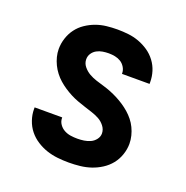

<svg xmlns="http://www.w3.org/2000/svg" viewBox="-102 -623 704 726"><g transform="rotate(20 250.0 -260.0)"><path d="M249 8Q226 8 203.5 5.5Q181 3 160 -4Q139 -11 119.5 -23.5Q100 -36 86 -53.5Q72 -71 64.5 -93Q57 -115 57 -137V-144H168V-142Q168 -128 176 -116.5Q184 -105 196 -98.5Q208 -92 221.5 -90Q235 -88 249 -88Q262 -88 275.5 -90Q289 -92 301 -97.5Q313 -103 321.5 -114Q330 -125 330 -138Q330 -154 319.5 -167.5Q309 -181 295 -188.5Q281 -196 265.5 -201Q250 -206 234.5 -211Q219 -216 204 -221.5Q189 -227 174.5 -234.5Q160 -242 146.5 -251Q133 -260 121 -270.5Q109 -281 99 -294Q89 -307 82 -321.5Q75 -336 71 -351.5Q67 -367 67 -383Q67 -405 74 -426.5Q81 -448 94 -465.5Q107 -483 125.5 -495.5Q144 -508 164.5 -515.5Q185 -523 207 -525.5Q229 -528 251 -528Q273 -528 295 -525.5Q317 -523 337.5 -515.5Q358 -508 376.5 -495.5Q395 -483 408.5 -465Q422 -447 428.5 -426Q435 -405 435 -383V-376H324V-378Q324 -391 317 -402.5Q310 -414 299.5 -420.5Q289 -427 276.5 -429.5Q264 -432 251 -432Q239 -432 226.5 -430Q214 -428 203 -422Q192 -416 185 -405.5Q178 -395 178 -382Q178 -366 188.5 -353Q199 -340 213 -332Q227 -324 242.5 -319Q258 -314 273.5 -309.5Q289 -305 304 -299Q319 -293 333.5 -285.5Q348 -278 361.5 -269Q375 -260 387 -249.5Q399 -239 409 -226.5Q419 -214 426 -199.5Q433 -185 437 -169Q441 -153 441 -137Q441 -115 433.5 -93Q426 -71 412 -53.5Q398 -36 378.5 -23.5Q359 -11 338 -4Q317 3 294.5 5.5Q272 8 249 8Z"/></g></svg>

Font: Iosevka Fixed
Style: Bold
Weight: 700
Monospace: yes
Designer: Belleve Invis
Foundry: Belleve Invis
Version: Version 32.3.0